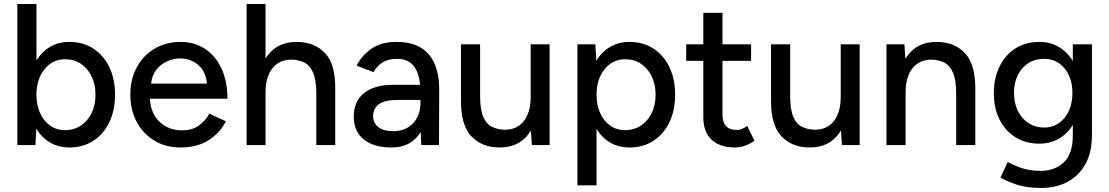

<svg xmlns="http://www.w3.org/2000/svg" viewBox="-20 -720 5506 953"><path d="M66 0V-700H161V-420Q188 -464 229.5 -488Q271 -512 325 -512Q392 -512 443 -479Q494 -446 522.5 -387Q551 -328 551 -250Q551 -172 522.5 -113Q494 -54 443 -21Q392 12 325 12Q271 12 229 -12.5Q187 -37 160 -81L156 0ZM302 -74Q347 -74 381 -96.5Q415 -119 434.5 -158.5Q454 -198 454 -250Q454 -302 434.5 -341.5Q415 -381 381.5 -403.5Q348 -426 303 -426Q241 -426 201 -376.5Q161 -327 161 -250Q161 -198 179 -158.5Q197 -119 229 -96.5Q261 -74 302 -74Z M876 12Q803 12 747 -21.5Q691 -55 659 -114Q627 -173 627 -250Q627 -327 659 -386Q691 -445 747.5 -478.5Q804 -512 877 -512Q945 -512 997.5 -477.5Q1050 -443 1079.5 -379.5Q1109 -316 1109 -230H724Q728 -156 773 -114.5Q818 -73 883 -73Q933 -73 966.5 -96.5Q1000 -120 1019 -156L1101 -118Q1071 -59 1014.5 -23.5Q958 12 876 12ZM875 -430Q841 -430 809 -415.5Q777 -401 755.5 -373Q734 -345 730 -305H1007Q1002 -365 964 -397.5Q926 -430 875 -430Z M1204 0V-700H1298V-430Q1350 -512 1452 -512Q1540 -512 1592.5 -457.5Q1645 -403 1644 -281V0H1550V-256Q1550 -323 1534 -359.5Q1518 -396 1490.5 -409.5Q1463 -423 1428 -424Q1366 -424 1332 -381Q1298 -338 1298 -260V0Z M1924 12Q1835 12 1785.5 -28Q1736 -68 1736 -141Q1736 -218 1787.5 -258.5Q1839 -299 1931 -299H2065Q2059 -362 2031.5 -395Q2004 -428 1949 -428Q1871 -428 1834 -362L1750 -394Q1776 -445 1824 -478.5Q1872 -512 1949 -512Q2056 -512 2108.5 -450Q2161 -388 2160 -272L2159 0H2071L2068 -65Q2046 -28 2010 -8Q1974 12 1924 12ZM1932 -69Q1993 -69 2030 -108Q2067 -147 2067 -209V-224H1957Q1888 -224 1860 -202.5Q1832 -181 1832 -143Q1832 -109 1858 -89Q1884 -69 1932 -69Z M2363 -244Q2363 -177 2378.5 -140.5Q2394 -104 2422 -90.5Q2450 -77 2485 -76Q2546 -76 2580 -119Q2614 -162 2614 -240V-500H2708V0H2620L2615 -72Q2564 12 2460 12Q2373 12 2320.5 -42.5Q2268 -97 2268 -219V-500H2363Z M2846 200V-500H2935L2940 -419Q2967 -463 3009 -487.5Q3051 -512 3105 -512Q3172 -512 3223 -479Q3274 -446 3302.5 -387Q3331 -328 3331 -250Q3331 -172 3302.5 -113Q3274 -54 3223 -21Q3172 12 3105 12Q3051 12 3009.5 -12Q2968 -36 2941 -80V200ZM3082 -74Q3127 -74 3161 -96.5Q3195 -119 3214.5 -158.5Q3234 -198 3234 -250Q3234 -302 3214.5 -341.5Q3195 -381 3161.5 -403.5Q3128 -426 3083 -426Q3021 -426 2981 -376.5Q2941 -327 2941 -250Q2941 -198 2959 -158.5Q2977 -119 3009 -96.5Q3041 -74 3082 -74Z M3628 12Q3553 12 3512 -26.5Q3471 -65 3471 -137V-418H3386V-500H3471V-656H3566V-500H3708V-418H3566V-151Q3566 -75 3638 -75Q3649 -75 3660 -79Q3671 -83 3689 -95L3725 -21Q3675 12 3628 12Z M3902 -244Q3902 -177 3917.5 -140.5Q3933 -104 3961 -90.5Q3989 -77 4024 -76Q4085 -76 4119 -119Q4153 -162 4153 -240V-500H4247V0H4159L4154 -72Q4103 12 3999 12Q3912 12 3859.5 -42.5Q3807 -97 3807 -219V-500H3902Z M4380 0V-500H4469L4474 -428Q4525 -512 4628 -512Q4716 -512 4768.5 -457.5Q4821 -403 4821 -281V0H4726V-256Q4726 -323 4710 -359.5Q4694 -396 4666.5 -409.5Q4639 -423 4604 -424Q4543 -424 4509 -381Q4475 -338 4475 -260V0Z M5139 -7Q5071 -7 5020.5 -38.5Q4970 -70 4941.5 -126Q4913 -182 4913 -257Q4913 -333 4941.5 -390.5Q4970 -448 5020.5 -480Q5071 -512 5139 -512Q5193 -512 5235.5 -487Q5278 -462 5305 -417V-500H5400V-50Q5400 36 5367.5 94.5Q5335 153 5278.5 183Q5222 213 5148 213Q5072 213 5019.5 194Q4967 175 4946 161L4982 84Q5001 96 5044.5 112Q5088 128 5146 128Q5215 128 5260 86Q5305 44 5305 -48V-100Q5278 -56 5235.5 -31.5Q5193 -7 5139 -7ZM5163 -87Q5225 -87 5264 -135.5Q5303 -184 5303 -259Q5303 -333 5264 -380.5Q5225 -428 5162 -428Q5096 -428 5054.5 -380.5Q5013 -333 5013 -259Q5013 -209 5032 -170Q5051 -131 5085 -109Q5119 -87 5163 -87Z"/></svg>

Font: Figtree Medium
Style: Regular
Weight: 500
Designer: Erik Kennedy
Foundry: Erik Kennedy
Version: Version 2.001; ttfautohint (v1.8.4.7-5d5b);gftools[0.9.27]